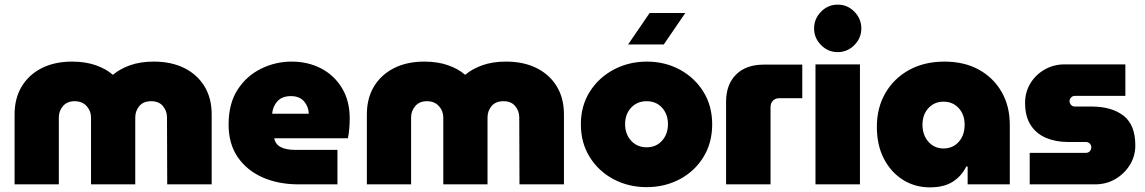

<svg xmlns="http://www.w3.org/2000/svg" viewBox="-20 -796 4944 829"><path d="M43 0V-302Q43 -372 74 -423Q105 -474 160.5 -502Q216 -530 291 -530Q350 -530 394.5 -514Q439 -498 466 -474H469Q497 -498 541 -514Q585 -530 644 -530Q720 -530 776 -502Q832 -474 863 -423Q894 -372 894 -302V0H702L701 -289Q701 -317 683.5 -338Q666 -359 633 -359Q599 -359 581.5 -338Q564 -317 564 -289V0H373V-289Q373 -317 354 -338Q335 -359 302 -359Q270 -359 252 -338Q234 -317 234 -289V0Z M1269 0Q1182 0 1114 -30Q1046 -60 1006.5 -117.5Q967 -175 967 -258Q967 -349 1006 -409Q1045 -469 1107.5 -499.5Q1170 -530 1239 -530Q1310 -530 1366.5 -500.5Q1423 -471 1456.5 -416Q1490 -361 1490 -284Q1490 -265 1488 -240.5Q1486 -216 1482 -199H1164Q1169 -173 1192 -161Q1215 -149 1252 -149H1437V0ZM1155 -305H1313Q1313 -334 1293.5 -357.5Q1274 -381 1236 -381Q1198 -381 1178 -359Q1158 -337 1155 -305Z M1564 0V-302Q1564 -372 1595 -423Q1626 -474 1681.5 -502Q1737 -530 1812 -530Q1871 -530 1915.5 -514Q1960 -498 1987 -474H1990Q2018 -498 2062 -514Q2106 -530 2165 -530Q2241 -530 2297 -502Q2353 -474 2384 -423Q2415 -372 2415 -302V0H2223L2222 -289Q2222 -317 2204.5 -338Q2187 -359 2154 -359Q2120 -359 2102.5 -338Q2085 -317 2085 -289V0H1894V-289Q1894 -317 1875 -338Q1856 -359 1823 -359Q1791 -359 1773 -338Q1755 -317 1755 -289V0Z M2772 12Q2694 12 2629.5 -22Q2565 -56 2526.5 -117.5Q2488 -179 2488 -259Q2488 -339 2526.5 -400Q2565 -461 2630 -495.5Q2695 -530 2773 -530Q2851 -530 2915 -495.5Q2979 -461 3017 -400Q3055 -339 3055 -259Q3055 -179 3017 -117.5Q2979 -56 2914.5 -22Q2850 12 2772 12ZM2772 -160Q2813 -160 2838.5 -188.5Q2864 -217 2864 -260Q2864 -303 2838.5 -331Q2813 -359 2772 -359Q2731 -359 2705 -331Q2679 -303 2679 -260Q2679 -217 2705 -188.5Q2731 -160 2772 -160ZM2692 -604 2785 -740H2939L2846 -604Z M3115 0V-357Q3115 -431 3158 -474Q3201 -517 3278 -517H3444V-372H3345Q3328 -372 3317.5 -361.5Q3307 -351 3307 -334V0Z M3501 0V-518H3693V0ZM3597 -571Q3555 -571 3525 -601.5Q3495 -632 3495 -673Q3495 -715 3525 -745.5Q3555 -776 3597 -776Q3639 -776 3669 -745.5Q3699 -715 3699 -673Q3699 -632 3669 -601.5Q3639 -571 3597 -571Z M3995 13Q3930 13 3878 -20Q3826 -53 3796 -111.5Q3766 -170 3766 -248Q3766 -331 3803 -394.5Q3840 -458 3905.5 -494Q3971 -530 4058 -530Q4143 -530 4206 -495.5Q4269 -461 4304.5 -399.5Q4340 -338 4340 -257V0H4158V-77H4152Q4132 -36 4094 -11.5Q4056 13 3995 13ZM4054 -155Q4094 -155 4119.5 -183.5Q4145 -212 4145 -258Q4145 -301 4119.5 -329Q4094 -357 4054 -357Q4014 -357 3988.5 -329Q3963 -301 3963 -258Q3963 -213 3988.5 -184Q4014 -155 4054 -155Z M4426 0V-136H4668Q4679 -136 4685.5 -143Q4692 -150 4692 -160Q4692 -169 4685.5 -176Q4679 -183 4668 -183H4590Q4539 -183 4497 -200.5Q4455 -218 4430.5 -255.5Q4406 -293 4406 -352Q4406 -398 4428.5 -435.5Q4451 -473 4490 -495.5Q4529 -518 4576 -518H4839V-382H4621Q4611 -382 4604.5 -375Q4598 -368 4598 -359Q4598 -350 4604.5 -343Q4611 -336 4621 -336H4693Q4780 -336 4831 -296.5Q4882 -257 4882 -168Q4882 -122 4858.5 -84Q4835 -46 4796 -23Q4757 0 4708 0Z"/></svg>

Font: MuseoModerno Black
Style: Regular
Weight: 900
Designer: Pablo Cosgaya, Héctor Gatti, Marcela Romero, and the Authors of The MuseoModerno Project.
Foundry: Omnibus-Type Team
Version: Version 1.001